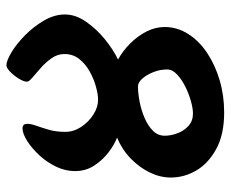

<svg xmlns="http://www.w3.org/2000/svg" viewBox="-80 -620 717 597"><g transform="rotate(-90 278.5 -321.5)"><path d="M155 -168Q155 -189 170.5 -204.5Q186 -220 210.5 -230.5Q235 -241 261.5 -246Q288 -251 308 -251Q321 -251 333 -237Q345 -223 353 -202.5Q361 -182 361 -160Q361 -144 345.5 -129.5Q330 -115 308 -104Q286 -93 263 -86.5Q240 -80 224 -80Q201 -80 185.5 -94Q170 -108 162.5 -128.5Q155 -149 155 -168ZM374 -660Q366 -660 354 -648.5Q342 -637 332.5 -621.5Q323 -606 323 -596Q323 -590 336 -579Q349 -568 366 -553Q383 -538 396 -519.5Q409 -501 409 -480Q409 -453 393.5 -433.5Q378 -414 354.5 -401Q331 -388 307 -381.5Q283 -375 267 -375Q244 -375 221 -389.5Q198 -404 182.5 -427.5Q167 -451 167 -477Q167 -506 173.5 -528Q180 -550 186 -567Q192 -584 192 -595Q192 -610 178 -610Q162 -610 139.5 -596Q117 -582 95 -558.5Q73 -535 59 -506Q45 -477 45 -447Q45 -413 62.5 -386.5Q80 -360 104 -342Q128 -324 149 -316Q111 -300 83.5 -273Q56 -246 40.5 -214Q25 -182 25 -149Q25 -107 47 -69.5Q69 -32 114 -7.5Q159 17 227 17Q280 17 327.5 3Q375 -11 412.5 -36Q450 -61 471.5 -95Q493 -129 493 -168Q493 -197 479 -224.5Q465 -252 442 -275Q419 -298 392 -313Q423 -328 455 -354Q487 -380 509.5 -412.5Q532 -445 532 -478Q532 -511 513 -543.5Q494 -576 467 -602.5Q440 -629 414 -644.5Q388 -660 374 -660Z"/></g></svg>

Font: Alkatra SemiBold
Style: Regular
Weight: 600
Designer: Suman Bhandary
Version: Version 1.100;gftools[0.9.22]